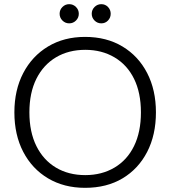

<svg xmlns="http://www.w3.org/2000/svg" viewBox="-20 -889 817 921"><path d="M388 12Q287 12 210.5 -33.5Q134 -79 91.5 -160.5Q49 -242 49 -350Q49 -457 91.5 -538.5Q134 -620 210.5 -666Q287 -712 388 -712Q491 -712 567.5 -666Q644 -620 686 -538.5Q728 -457 728 -350Q728 -242 686 -160.5Q644 -79 568 -33.5Q492 12 388 12ZM389 -49Q468 -49 529 -85Q590 -121 623 -188.5Q656 -256 656 -350Q656 -444 623 -511Q590 -578 529 -614Q468 -650 389 -650Q309 -650 248.5 -614Q188 -578 154.5 -511Q121 -444 121 -350Q121 -256 154.5 -188.5Q188 -121 248.5 -85Q309 -49 389 -49ZM312 -777Q293 -777 279.5 -790.5Q266 -804 266 -823Q266 -842 279.5 -855.5Q293 -869 312 -869Q331 -869 344.5 -855.5Q358 -842 358 -823Q358 -804 344.5 -790.5Q331 -777 312 -777ZM466 -777Q447 -777 433.5 -790.5Q420 -804 420 -823Q420 -842 433.5 -855.5Q447 -869 466 -869Q485 -869 498 -855.5Q511 -842 511 -823Q511 -804 498 -790.5Q485 -777 466 -777Z"/></svg>

Font: DM Sans 18pt Light
Style: Regular
Weight: 300
Designer: Colophon Foundry, Jonny Pinhorn
Foundry: Colophon Foundry
Version: Version 4.004;gftools[0.9.30]